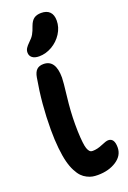

<svg xmlns="http://www.w3.org/2000/svg" viewBox="-197 -1129 805 1204"><g transform="rotate(-20 205.0 -527.5)"><path d="M144 -814Q114.3 -814 98.1 -826.7Q82 -839.4 82 -860.8Q82 -876.5 89.8 -889.2Q97.7 -901.9 115.2 -918.9Q136.2 -938 147.2 -957Q158.2 -976.1 168.9 -1007.8Q180.7 -1040 199.2 -1053Q217.8 -1065.9 247.1 -1065.9Q284.2 -1065.9 303.7 -1046.1Q323.2 -1026.4 323.2 -987.8Q323.2 -942.9 297.4 -902.3Q271.5 -861.8 230 -837.9Q188.5 -814 144 -814ZM234.9 11.2Q215.3 11.2 199.5 8.3Q183.6 5.4 164.3 -4.2Q145 -13.7 129.9 -29.3Q114.7 -44.9 100.1 -73Q85.4 -101.1 75.7 -138.9Q65.9 -176.8 60.1 -232.4Q54.2 -288.1 54.2 -356.9Q54.2 -528.3 84 -694.8Q89.8 -729 106 -744.4Q122.1 -759.8 150.9 -759.8Q231.9 -759.8 231.9 -640.1Q231.9 -614.7 220.5 -518.3Q209 -421.9 209 -336.9Q209 -285.2 211.7 -248.3Q214.4 -211.4 218.3 -191.2Q222.2 -170.9 229 -159.4Q235.8 -147.9 241.9 -145Q248 -142.1 256.8 -142.1Q286.6 -142.1 320.8 -157Q355 -171.9 369.1 -171.9Q410.2 -171.9 410.2 -109.9Q410.2 -55.7 359.4 -22.2Q308.6 11.2 234.9 11.2Z"/></g></svg>

Font: Shantell Sans Irregular
Style: Bold
Weight: 700
Designer: Stephen Nixon, Anya Danilova, Shantell Martin
Foundry: Arrow Type
Version: Version 1.006;[9816181b4]